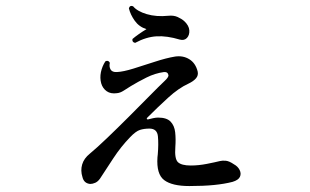

<svg xmlns="http://www.w3.org/2000/svg" viewBox="-20 -601 1040 645"><path d="M616 24Q558 24 531.5 4Q505 -16 509 -73Q509 -76 510 -82Q513 -117 510.5 -143Q508 -169 482 -169Q464 -169 450 -164.5Q436 -160 417 -140Q386 -108 360.5 -69Q335 -30 316 -1Q309 9 300 13Q291 17 283 17Q262 15 257 -6Q250 -28 256 -48.5Q262 -69 282 -85Q305 -104 340 -137.5Q375 -171 413 -209Q451 -247 483 -279.5Q515 -312 533 -329Q546 -341 546 -348Q544 -360 531 -359Q501 -355 472 -340.5Q443 -326 420 -312Q407 -304 395.5 -296.5Q384 -289 373 -288Q352 -285 338.5 -294.5Q325 -304 320 -321Q315 -339 319 -358.5Q323 -378 334 -395Q344 -400 349 -390Q346 -377 351.5 -367.5Q357 -358 373 -359Q394 -360 428 -370.5Q462 -381 500 -393.5Q538 -406 568 -411Q595 -415 616 -402Q637 -389 644 -361Q647 -348 638.5 -338Q630 -328 613 -320Q580 -305 544.5 -272.5Q509 -240 475 -206Q472 -203 473.5 -201Q475 -199 478 -200Q485 -202 494.5 -204Q504 -206 511 -206Q540 -206 553 -192.5Q566 -179 568.5 -156.5Q571 -134 569 -107Q566 -67 578 -56Q590 -45 621 -45Q647 -45 675 -50.5Q703 -56 719 -60Q727 -62 738.5 -61Q750 -60 766 -49Q779 -42 785 -30Q791 -18 786 -7Q781 4 761 10Q734 17 698.5 20.5Q663 24 616 24ZM434 -457Q423 -459 425 -470Q433 -477 446.5 -486.5Q460 -496 472 -503Q447 -511 432.5 -531.5Q418 -552 413 -573Q416 -584 427 -580Q441 -563 473 -553.5Q505 -544 545 -548Q563 -550 576.5 -544Q590 -538 599 -530Q615 -515 616 -499Q617 -483 608 -473.5Q599 -464 584 -468Q541 -481 506 -479Q471 -477 434 -457Z"/></svg>

Font: Zen Old Mincho
Style: Bold
Weight: 700
Designer: Yoshimichi Ohira
Foundry: Positype
Version: Version 1.500